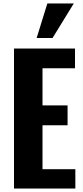

<svg xmlns="http://www.w3.org/2000/svg" viewBox="-20 -1091 478 1111"><path d="M61 0V-810H414V-696H226V-481H371V-366H226V-112H416V0ZM192 -871 254 -1071H407L284 -871Z"/></svg>

Font: Oswald SemiBold
Style: Regular
Weight: 600
Designer: Vernon Adams
Foundry: Vernon Adams
Version: Version 4.100; ttfautohint (v1.8.1.43-b0c9)